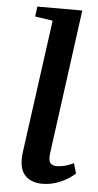

<svg xmlns="http://www.w3.org/2000/svg" viewBox="-54 -777 420 821"><g transform="rotate(5 156.0 -366.5)"><path d="M160 10Q108.5 10 82.2 -21.2Q56 -52.5 65.5 -121.5L143 -688.5L67 -700L72.5 -743H265.5L182 -126Q177.5 -92.5 186.5 -81.5Q195.5 -70.5 215 -70.5Q230 -70.5 247.5 -74.8Q265 -79 287 -89.5L299.5 -46Q268.5 -19 232.5 -4.5Q196.5 10 160 10Z"/></g></svg>

Font: Merriweather 28pt Medium
Style: Italic
Weight: 500
Italic angle: -7.8°
Version: Version 2.101